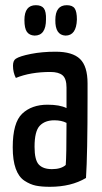

<svg xmlns="http://www.w3.org/2000/svg" viewBox="-20 -709 394 739"><path d="M317 -388V-335Q317 -115 311 -24Q254 10 172 10Q140 10 118 5.5Q96 1 74 -13.5Q52 -28 40.5 -60Q29 -92 29 -142Q29 -237 65.5 -271.5Q102 -306 163 -306Q210 -306 236 -293V-372Q236 -406 221 -419Q206 -432 174 -432Q97 -432 41 -409Q30 -430 30 -456Q30 -476 41 -483Q56 -493 99 -501.5Q142 -510 194 -510Q259 -510 288 -482Q317 -454 317 -388ZM236 -236Q217 -246 189 -246Q153 -246 133 -225Q113 -204 113 -144Q113 -93 129.5 -75.5Q146 -58 180 -58Q215 -58 233 -74Q236 -108 236 -236ZM118 -689Q140 -689 149 -676.5Q158 -664 157 -634Q157 -572 113 -572Q93 -573 83.5 -586.5Q74 -600 74 -632Q74 -689 118 -689ZM237 -689Q259 -689 267.5 -676.5Q276 -664 276 -634Q274 -572 232 -572Q192 -574 193 -632Q193 -689 237 -689Z"/></svg>

Font: YanoneKaffeesatzRR
Style: Regular
Weight: 400
Designer: Yanone (Cyrillic: Daniel Pouzeot & Huerta Tipografica)
Foundry: Yanone
Version: Version 1.100;PS 001.100;hotconv 1.0.70;makeotf.lib2.5.58329